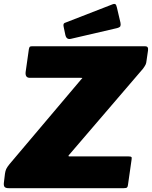

<svg xmlns="http://www.w3.org/2000/svg" viewBox="-27 -984 795 1004"><path d="M19 0Q4 0 -2 -5.5Q-8 -11 -7 -26L-1 -76Q1 -90 5.5 -100Q10 -110 23 -126L395 -566Q402 -574 403.5 -575.5Q405 -577 394 -577H129Q104 -577 107 -607L124 -727Q126 -737 129 -739.5Q132 -742 140 -742H733Q750 -742 747 -720L739 -665Q738 -654 734.5 -646.5Q731 -639 721 -625L335 -175Q326 -166 337 -166H646Q657 -166 660 -163Q663 -160 661 -149L642 -16Q641 -7 637 -3.5Q633 0 620 0H19ZM603 -865Q605 -854 602.5 -847.5Q600 -841 585 -837L344 -781Q331 -778 324 -784Q317 -790 315 -800L306 -843Q302 -860 311 -864L563 -962Q570 -965 575.5 -962.5Q581 -960 584 -946Z"/></svg>

Font: Libre Franklin Thin Black
Style: Italic
Weight: 900
Italic angle: -8°
Version: Version 2.000